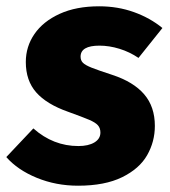

<svg xmlns="http://www.w3.org/2000/svg" viewBox="-42 -571 539 610"><path d="M474 -482 398 -387Q370 -406 337.5 -416Q305 -426 274 -426Q214 -426 214 -391Q214 -379 221.5 -371.5Q229 -364 249 -356Q269 -348 315 -333Q382 -311 416 -271.5Q450 -232 450 -171Q450 -121 425.5 -78Q401 -35 346 -8Q291 19 206 19Q136 19 75 -6Q14 -31 -22 -72L64 -163Q127 -107 207 -107Q239 -107 258 -118.5Q277 -130 277 -150Q277 -164 269 -173Q261 -182 241 -190.5Q221 -199 174 -216Q106 -240 73 -277.5Q40 -315 40 -374Q40 -423 67.5 -463Q95 -503 147.5 -527Q200 -551 273 -551Q332 -551 383.5 -532.5Q435 -514 474 -482Z"/></svg>

Font: Trujillo ExtraBold
Style: Italic
Weight: 800
Italic angle: -8°
Designer: Fira Sans original fonts by bBox Type GmbH, Carrois Corporate GbR, & Edenspiekermann AG / Changes by Cristiano Sobral
Foundry: Fira Sans original fonts by bBox Type GmbH, Carrois Corporate GbR, & Edenspiekermann AG / Changes by Cristiano Sobral
Version: Version 4.301;July 28, 2020;FontCreator 13.0.0.2655 64-bit